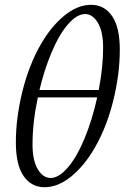

<svg xmlns="http://www.w3.org/2000/svg" viewBox="-20 -782 525 810"><path d="M46.9 -181.2Q46.9 -283.7 74 -394.3Q101.1 -504.9 150.4 -591.8Q193.8 -668.5 250.2 -715.1Q306.6 -761.7 364.3 -761.7Q419.9 -761.7 452.6 -714.6Q485.4 -667.5 485.4 -572.8Q485.4 -470.2 458.3 -359.6Q431.2 -249 381.8 -162.1Q338.4 -85.4 282 -38.8Q225.6 7.8 168 7.8Q112.3 7.8 79.6 -39.3Q46.9 -86.4 46.9 -181.2ZM117.2 -173.3Q117.2 -105.5 139.2 -68.4Q161.1 -31.2 193.4 -31.2Q228 -31.2 265.9 -75Q303.7 -118.7 336.4 -197.3Q368.7 -274.9 390.1 -371.1H139.6Q117.2 -265.1 117.2 -173.3ZM146.5 -402.3H396.5Q415 -498 415 -580.6Q415 -648.4 393.1 -685.5Q371.1 -722.7 338.9 -722.7Q304.2 -722.7 266.4 -679Q228.5 -635.3 195.8 -556.6Q166.5 -485.8 146.5 -402.3Z"/></svg>

Font: Theano Modern
Style: Regular
Weight: 400
Designer: Alexey Kryukov
Version: Version 2.00